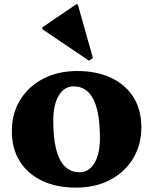

<svg xmlns="http://www.w3.org/2000/svg" viewBox="-20 -840 699 876"><path d="M327 16Q237 16 171.5 -15.5Q106 -47 70 -104.5Q34 -162 34 -241Q34 -322 72 -384Q110 -446 177.5 -481Q245 -516 332 -516Q422 -516 488 -484.5Q554 -453 589.5 -395.5Q625 -338 625 -259Q625 -179 587 -116.5Q549 -54 482 -19Q415 16 327 16ZM343 -54Q386 -54 411 -96Q436 -138 436 -210Q436 -446 316 -446Q273 -446 248 -404Q223 -362 223 -290Q223 -54 343 -54ZM386 -563 173 -707V-715L327 -820H335L404 -575Z"/></svg>

Font: Platypi ExtraBold
Style: Regular
Weight: 800
Designer: David Sargent
Foundry: Bolt Cutter Type
Version: Version 1.200; ttfautohint (v1.8.4.7-5d5b)